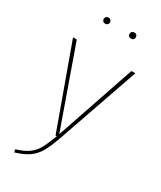

<svg xmlns="http://www.w3.org/2000/svg" viewBox="-224 -790 893 1062"><g transform="rotate(30 222.0 -258.5)"><path d="M240 1Q218 63 198 98Q178 133 146 156Q114 179 59 195L56 177Q106 162 134.5 141Q163 120 180 89Q197 58 219 0H211L23 -519H47L225 -17L396 -519H421ZM159 -692Q159 -684 153.5 -678.5Q148 -673 139 -673Q130 -673 124.5 -678.5Q119 -684 119 -692Q119 -700 124.5 -706Q130 -712 139 -712Q148 -712 153.5 -706Q159 -700 159 -692ZM324 -692Q324 -684 319 -678.5Q314 -673 305 -673Q295 -673 289.5 -678.5Q284 -684 284 -692Q284 -701 289.5 -706.5Q295 -712 305 -712Q314 -712 319 -706.5Q324 -701 324 -692Z"/></g></svg>

Font: Fira Sans Thin
Style: Regular
Weight: 100
Designer: bBox Type GmbH & Carrois Corporate GbR & Edenspiekermann AG
Foundry: bBox Type GmbH & Carrois Corporate GbR & Edenspiekermann AG
Version: Version 4.301